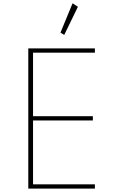

<svg xmlns="http://www.w3.org/2000/svg" viewBox="-20 -1110 667 1130"><path d="M146.5 0H538.5V-25H174.5V-401H526.5V-426H174.5V-800H538.5V-825H146.5ZM358 -904.5 438.5 -1070 407 -1090.5 336 -918Z"/></svg>

Font: Spartan Thin
Style: Regular
Weight: 100
Designer: Matt Bailey, Mirko Velimirovic
Foundry: Matt Bailey
Version: Version 1.003; ttfautohint (v1.8.3)